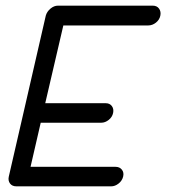

<svg xmlns="http://www.w3.org/2000/svg" viewBox="-20 -661 600 679"><path d="M185 -641H520Q535 -641 542.5 -630.5Q550 -620 547 -605.5Q544 -591 531.5 -581Q519 -571 504 -571H204L140 -296H354Q368 -296 375.5 -286Q383 -276 380 -261.5Q377 -247 364.5 -237Q352 -227 338 -227H124L88 -71H388Q388 -71 389 -71Q403 -71 411 -61Q419 -51 415.5 -36.5Q412 -22 399.5 -12Q387 -2 373 -2Q373 -2 372 -2H38Q23 -2 15.5 -12Q8 -22 11 -36L63 -262L142 -606Q146 -620 158.5 -630.5Q171 -641 185 -641Z"/></svg>

Font: Brass Mono
Style: Italic
Weight: 400
Italic angle: -13°
Monospace: yes
Version: Version 1.100; ttfautohint (v1.8.3) -l 8 -r 50 -G 200 -x 14 